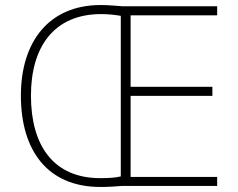

<svg xmlns="http://www.w3.org/2000/svg" viewBox="-20 -739 945 763"><path d="M380 -719C176 -719 63 -575 63 -359C63 -142 168 4 379 4C412 4 439 2 463 0H843V-36H499V-358H824V-394H499V-678H843V-714H469C435 -716 414 -719 380 -719ZM382 -683C416 -683 442 -679 460 -676V-38C440 -33 413 -31 379 -31C192 -31 103 -161 103 -359C103 -552 194 -683 382 -683Z"/></svg>

Font: Noto Sans Arabic ExtLt
Style: Regular
Weight: 200
Designer: Monotype Design Team, Nadine Chahine, Nizar Qandah and Khaled Hosny
Foundry: Monotype Imaging Inc.
Version: Version 2.012